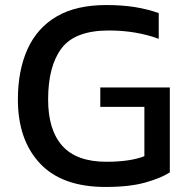

<svg xmlns="http://www.w3.org/2000/svg" viewBox="-20 -731 756 762"><path d="M399 11Q226 11 138.5 -82.5Q51 -176 51 -336Q51 -451 89 -535.5Q127 -620 204.5 -665.5Q282 -711 402 -711Q464 -711 514.5 -703Q565 -695 610 -679V-577Q520 -610 412 -610Q278 -610 224.5 -539.5Q171 -469 171 -336Q171 -215 227.5 -152Q284 -89 402 -89Q496 -89 553 -111V-307H378V-384H654V-47Q621 -25 558 -7Q495 11 399 11Z"/></svg>

Font: Kanit Cyrillic
Style: Regular
Weight: 400
Designer: Katatrad Team, Sasha Pavljenko
Foundry: CadsonDemak, Pavljenko + Design
Version: Version 1.002;Fontself Maker 3.5.7